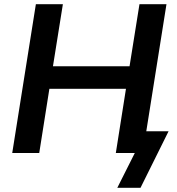

<svg xmlns="http://www.w3.org/2000/svg" viewBox="-20 -725 838 910"><path d="M536 165 619 0H535L552 -103H779L646 165ZM38 0 150 -705H278L231 -411H594L641 -705H769L657 0H529L577 -304H214L166 0Z"/></svg>

Font: Nunito Sans 12pt ExtraLight
Style: Italic
Weight: 200
Italic angle: -9°
Designer: Vernon Adams
Foundry: Vernon Adams
Version: Version 3.101;gftools[0.9.27]